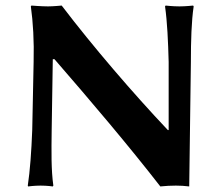

<svg xmlns="http://www.w3.org/2000/svg" viewBox="-20 -668 788 691"><path d="M101 -445 96 -200C93 -122 88 -53 80 0L81 3C81 3 104 0 126 0C150 0 170 3 170 3L172 0C164 -57 165 -122 166 -200L170 -455H176C307 -304 442 -145 557 3C574 1 597 0 613 0C629 0 645 1 661 3L667 -445C667 -520 669 -592 677 -645L675 -648C675 -648 648 -645 626 -645C602 -645 576 -648 576 -648L574 -645C582 -588 585 -520 587 -445V-200H584C459 -332 314 -501 202 -648C202 -648 171 -645 153 -645C130 -645 93 -648 93 -648L91 -645C99 -588 103 -520 101 -445Z"/></svg>

Font: Libertinus Sans
Style: Bold
Weight: 700
Designer: Philipp H. Poll, Khaled Hosny
Foundry: Caleb Maclennan
Version: Version 7.050;RELEASE